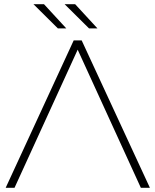

<svg xmlns="http://www.w3.org/2000/svg" viewBox="-20 -892 738 912"><path d="M349 -656 649 0H692L368 -700H330L7 0H49ZM443 -757 337 -872H287L403 -757ZM295 -757 189 -872H139L255 -757Z"/></svg>

Font: Montserrat-Alt1 ExtLt
Style: Regular
Weight: 200
Designer: Differentunic
Foundry: Differentunic
Version: Version 7.222